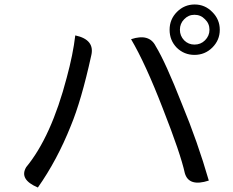

<svg xmlns="http://www.w3.org/2000/svg" viewBox="-20 -830 1040 857"><path d="M802 -744Q783 -725 783 -697Q783 -670 802 -650Q821 -631 848 -631Q876 -631 895 -650Q915 -670 915 -697Q915 -725 895 -744Q876 -764 848 -764Q821 -764 802 -744ZM928 -776Q961 -743 961 -697Q961 -651 928 -618Q895 -585 848 -585Q802 -585 769 -617Q737 -650 737 -697Q737 -744 770 -777Q803 -810 849 -810Q895 -810 928 -776ZM149 7Q64 -29 97 -84Q209 -220 278 -484Q306 -587 316 -672Q405 -653 387 -581Q343 -381 296 -268Q235 -115 149 7ZM912 -24Q823 5 805 -57Q786 -144 707 -345Q629 -547 565 -655Q646 -682 675 -624Q719 -552 792 -366Q862 -197 912 -24Z"/></svg>

Font: Swei Toothpaste CJK TC
Style: Regular
Weight: 400
Version: Version 1.0